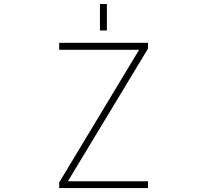

<svg xmlns="http://www.w3.org/2000/svg" viewBox="-20 -949 1040 971"><path d="M485.4 -794.9V-928.7H520.5V-794.9ZM323.2 -32.2H728.5V2H279.3V-26.4L683.6 -697.3H279.3V-732.4H728.5V-703.1Z"/></svg>

Font: Gen Shin Gothic Monospace ExtraLight
Style: Regular
Weight: 200
Designer: [Source Han Sans]
Ryoko NISHIZUKA  (kana & ideographs); Paul D. Hunt (Latin, Greek & Cyrillic); Wenlong ZHANG  (bopomofo
Version: Version 1.002.20150607